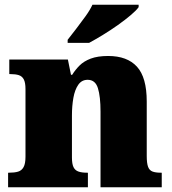

<svg xmlns="http://www.w3.org/2000/svg" viewBox="-20 -786 723 806"><path d="M14 0V-61H18Q41 -61 56 -65.5Q71 -70 79 -84.5Q87 -99 87 -128V-412Q87 -439 80 -452.5Q73 -466 59 -470.5Q45 -475 23 -475H19V-536H265L278 -472H283Q296 -493 314 -511Q332 -529 361 -540Q390 -551 434 -551Q514 -551 555 -506Q596 -461 596 -360V-131Q596 -101 601.5 -86Q607 -71 620 -66Q633 -61 655 -61H659V0H402V-317Q402 -381 391 -416Q380 -451 348 -451Q323 -451 308.5 -430Q294 -409 288 -375Q282 -341 282 -301V-125Q282 -98 288.5 -84.5Q295 -71 309 -66Q323 -61 345 -61H349V0ZM264 -619Q279 -638 299 -664Q319 -690 338.5 -717Q358 -744 368 -766H562V-756Q553 -743 529.5 -723Q506 -703 475 -681Q444 -659 412 -639.5Q380 -620 354 -606H264Z"/></svg>

Font: Noto Serif Tibetan Black
Style: Regular
Weight: 900
Version: Version 2.103